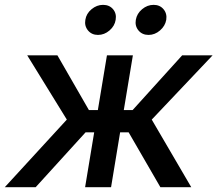

<svg xmlns="http://www.w3.org/2000/svg" viewBox="-37 -775 900 795"><path d="M-17.1 0 239.7 -279.8 75.7 -545.9H200.7L331.1 -319.3H368.2L405.8 -545.9H513.2L475.6 -319.3H512.2L717.3 -545.9H843.3L591.3 -279.8L754.9 0H627L495.6 -227.1H460.4L422.9 0H315.4L353 -227.1H317.4L110.8 0ZM578.1 -630.4Q551.8 -630.4 536.4 -648.9Q521 -667.5 525.4 -692.9Q529.8 -718.8 551.3 -736.8Q572.8 -754.9 599.1 -754.9Q625 -754.9 640.1 -736.8Q655.3 -718.8 651.4 -692.9Q647 -667.5 625.5 -648.9Q604 -630.4 578.1 -630.4ZM368.7 -630.4Q342.8 -630.4 327.4 -648.9Q312 -667.5 316.4 -692.9Q320.3 -718.8 342 -736.8Q363.8 -754.9 389.6 -754.9Q416 -754.9 431.2 -736.8Q446.3 -718.8 441.9 -692.9Q438 -667.5 416.5 -648.9Q395 -630.4 368.7 -630.4Z"/></svg>

Font: Inter Medium
Style: Italic
Weight: 500
Italic angle: -9.3988°
Designer: Rasmus Andersson
Foundry: rsms
Version: Version 4.001;git-66647c0bb